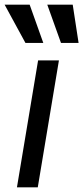

<svg xmlns="http://www.w3.org/2000/svg" viewBox="-43 -805 358 825"><path d="M29.8 0H119.3L210.2 -545.5H120.7ZM-23.1 -784.8 66.4 -620.4H143.1L84.5 -784.8ZM160.2 -784.8 219.1 -620.4H294.7L269.5 -784.8Z"/></svg>

Font: Margiela Sans Text
Style: Italic
Weight: 400
Italic angle: -9.39999°
Designer: Stefan Endress, Andreas Faust
Version: Version 1.100;FEAKit 1.0